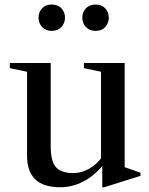

<svg xmlns="http://www.w3.org/2000/svg" viewBox="-20 -796 640 827"><path d="M240.5 10.5Q165.5 10.5 131 -24.2Q96.5 -59 96.5 -125V-487L22.5 -502.5V-524.5H198.5V-165Q198.5 -99.5 221.8 -75Q245 -50.5 295.5 -50.5Q330 -50.5 363 -68.5Q396 -86.5 424 -125V-85Q386 -38.5 338.5 -14Q291 10.5 240.5 10.5ZM420.5 10.5V-88L415 -90V-487L341.5 -502.5V-524.5H517V-76L585 -52V-38.5L429 10.5ZM391.5 -663Q365.5 -663 350 -679.8Q334.5 -696.5 334.5 -719.5Q334.5 -744 350 -760.2Q365.5 -776.5 391.5 -776.5Q418 -776.5 433.2 -760.2Q448.5 -744 448.5 -719.5Q448.5 -696.5 433.5 -679.8Q418.5 -663 391.5 -663ZM202.5 -663Q176.5 -663 161.2 -679.8Q146 -696.5 146 -719.5Q146 -744 161.2 -760.2Q176.5 -776.5 202.5 -776.5Q229 -776.5 244.5 -760.2Q260 -744 260 -719.5Q260 -696.5 244.5 -679.8Q229 -663 202.5 -663Z"/></svg>

Font: Libre Caslon Text
Style: Regular
Weight: 400
Designer: Pablo Impallari, Rodrigo Fuenzalida, Katja Schimmel
Foundry: Pablo Impallari, Rodrigo Fuenzalida
Version: Version 2.000